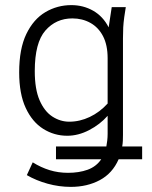

<svg xmlns="http://www.w3.org/2000/svg" viewBox="-20 -538 596 751"><path d="M55 -255Q55 -347 83 -405Q111 -463 157.5 -490.5Q204 -518 259 -518Q306 -518 344.5 -496Q383 -474 405 -431L417 -510H472L466 -471Q463 -449 462 -431Q461 -413 461 -388V-10Q461 2 460.5 13Q460 24 458 35H536V85H444Q420 140 370.5 166.5Q321 193 257 193Q211 193 166 180.5Q121 168 85 147L108 97Q140 117 174 127.5Q208 138 246 138Q289 138 322.5 126Q356 114 376 85H199V35H396Q398 24 399.5 11.5Q401 -1 401 -15V-85Q371 -51 328.5 -29Q286 -7 243 -7Q192 -7 149 -34Q106 -61 80.5 -116Q55 -171 55 -255ZM116 -260Q116 -189 135 -145.5Q154 -102 185 -82Q216 -62 251 -62Q292 -62 331 -80.5Q370 -99 401 -133V-310Q401 -362 383 -396.5Q365 -431 333.5 -448.5Q302 -466 263 -466Q199 -466 157.5 -418.5Q116 -371 116 -260Z"/></svg>

Font: Radio Canada Light
Style: Regular
Weight: 300
Designer: Charles Daoud, Etienne Aubert Bonn, Alexandre Saumier Demers, Jacques Le Bailly
Foundry: Radio-Canada
Version: Version 2.104;gftools[0.9.28.dev5+ged2979d]